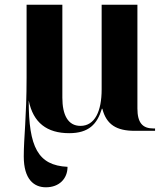

<svg xmlns="http://www.w3.org/2000/svg" viewBox="-20 -556 705 816"><path d="M175 240C232 240 267 203 267 153C141 147 102 69 102 -129C121 -34 180 10 274 10C357 10 393 -28 413 -94H415C432 -26 476 0 552 0H639V-10H632C586 -10 564 -34 564 -95V-536H412V-176C412 -83 383 -21 322 -21C268 -21 245 -69 245 -141V-536H93V-226C93 -58 81 29 81 109C81 207 125 240 175 240Z"/></svg>

Font: Noto Serif Display
Style: Bold
Weight: 700
Designer: Monotype Design Team
Foundry: Monotype Imaging Inc.
Version: Version 2.009